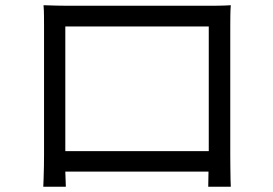

<svg xmlns="http://www.w3.org/2000/svg" viewBox="-20 -705 1040 732"><path d="M146 -685.1Q175.3 -684.1 196.5 -683.6Q217.8 -683.1 234.9 -683.1Q248.5 -683.1 289.6 -683.1Q330.6 -683.1 387.2 -683.1Q443.8 -683.1 505.4 -683.1Q566.9 -683.1 623.3 -683.1Q679.7 -683.1 719.7 -683.1Q759.8 -683.1 772 -683.1Q788.6 -683.1 813 -683.3Q837.4 -683.6 859.9 -685.1Q858.4 -666 858.2 -646Q857.9 -626 857.9 -606.9Q857.9 -595.7 857.9 -557.9Q857.9 -520 857.9 -467.5Q857.9 -415 857.9 -357.7Q857.9 -300.3 857.9 -248.3Q857.9 -196.3 857.9 -159.9Q857.9 -123.5 857.9 -113.8Q857.9 -98.1 858.2 -71.5Q858.4 -44.9 858.9 -21.7Q859.4 1.5 859.9 6.8H773.9L774.9 -50.8H229L231 6.8H145Q145.5 0.5 146.2 -22.2Q147 -44.9 147.5 -71.3Q147.9 -97.7 147.9 -115.2Q147.9 -125.5 147.9 -162.4Q147.9 -199.2 147.9 -252Q147.9 -304.7 147.9 -362.3Q147.9 -419.9 147.9 -472.2Q147.9 -524.4 147.9 -561Q147.9 -597.7 147.9 -606.9Q147.9 -624 147.7 -645.5Q147.5 -667 146 -685.1ZM229 -128.9H775.9V-604H229Z"/></svg>

Font: Source Han Sans CN
Style: Regular
Weight: 400
Designer: Ryoko NISHIZUKA  (kana, bopomofo & ideographs); Paul D. Hunt (Latin, Greek & Cyrillic); Sandoll Communications , Soo-you
Foundry: Adobe
Version: Version 2.004;hotconv 1.0.118;makeotfexe 2.5.65603